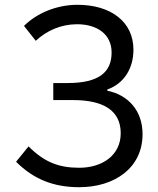

<svg xmlns="http://www.w3.org/2000/svg" viewBox="-20 -767 659 800"><path d="M310 13C457 13 574 -67 574 -208C574 -308 512 -372 427 -389V-394C497 -419 536 -482 536 -560C536 -677 441 -747 303 -747C214 -747 132 -711 80 -659L129 -597C174 -639 234 -666 301 -666C384 -666 445 -625 445 -548C445 -466 392 -421 262 -421H202V-350H285C410 -350 483 -307 483 -212C483 -119 405 -68 310 -68C224 -68 164 -92 99 -157L47 -93C121 -19 205 13 310 13Z"/></svg>

Font: Noto Sans CJK SC Regular
Style: Regular
Weight: 400
Designer: Ryoko NISHIZUKA (kana & ideographs); Paul D. Hunt (Latin, Greek & Cyrillic); Wenlong ZHANG (bopomofo); Sandoll Communica
Foundry: Adobe Systems Incorporated
Version: Version 1.004;PS 1.004;hotconv 1.0.82;makeotf.lib2.5.63406